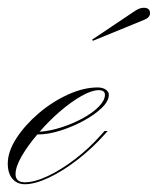

<svg xmlns="http://www.w3.org/2000/svg" viewBox="-56 -467 406 494"><path d="M8 2Q33 2 67 -14Q101 -30 137 -57.5Q173 -85 204 -120L213 -130H221L214 -122Q182 -86 144 -56.5Q106 -27 70 -10Q34 7 8 7Q-12 7 -24 -7Q-36 -21 -36 -46Q-36 -77 -14 -111Q8 -145 43 -175Q78 -205 118.5 -223.5Q159 -242 195 -242Q208 -242 216 -236.5Q224 -231 224 -223Q224 -207 206 -189.5Q188 -172 159.5 -156.5Q131 -141 99.5 -131Q68 -121 40 -121Q16 -93 0 -65.5Q-16 -38 -16 -19Q-16 2 8 2ZM198 -235Q180 -235 153.5 -220Q127 -205 98.5 -180.5Q70 -156 46 -128Q73 -130 102.5 -139.5Q132 -149 157.5 -163Q183 -177 198.5 -193Q214 -209 214 -223Q214 -235 198 -235ZM183 -362 181 -365 293 -440Q304 -447 314 -447Q330 -447 330 -433Q330 -422 315 -416Z"/></svg>

Font: Ballet 72pt
Style: Regular
Weight: 400
Designer: Maximiliano R. Sproviero
Foundry: Omnibus-Type
Version: Version 1.100; ttfautohint (v1.8.3)